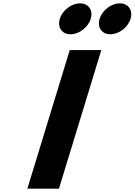

<svg xmlns="http://www.w3.org/2000/svg" viewBox="-20 -1123 801 1143"><path d="M456.2 -1103C405.2 -1103 351.7 -1062 336.1 -1011C320.5 -960 349 -919 400 -919C451 -919 504.5 -960 520.1 -1011C535.7 -1062 507.2 -1103 456.2 -1103ZM693.2 -1103C642.2 -1103 588.7 -1062 573.1 -1011C557.5 -960 586 -919 637 -919C688 -919 741.5 -960 757.1 -1011C772.7 -1062 744.2 -1103 693.2 -1103ZM583.2 -825H395.2L143 0H331Z"/></svg>

Font: Hussar
Style: BdSuprConOblThree
Weight: 700
Foundry: Cannot Into Space Fonts
Version: Version 2.00